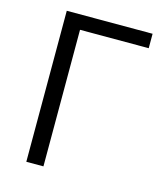

<svg xmlns="http://www.w3.org/2000/svg" viewBox="-110 -815 772 899"><g transform="rotate(15 276.0 -366.0)"><path d="M102 0H185V-662H518V-732H102Z"/></g></svg>

Font: Source Han Sans JP Normal
Style: Regular
Weight: 350
Designer: Ryoko NISHIZUKA 西塚涼子 (kana, bopomofo & ideographs); Paul D. Hunt (Latin, Greek & Cyrillic); Sandoll Communications 산돌커뮤니
Foundry: Adobe
Version: Version 2.002;hotconv 1.0.116;makeotfexe 2.5.65601